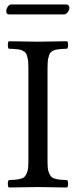

<svg xmlns="http://www.w3.org/2000/svg" viewBox="-20 -830 337 852"><path d="M190.9 -526.9V-120.1Q190.9 -98.6 192.1 -84.7Q193.4 -70.8 198.2 -60.8Q203.1 -50.8 208 -45.4Q212.9 -40 224.6 -36.9Q236.3 -33.7 246.8 -32.7Q257.3 -31.7 277.8 -30.8Q282.2 -26.4 282.2 -14.4Q282.2 -2.4 277.8 2Q188 0 148.9 0Q108.9 0 19 2Q14.6 -2.4 14.6 -14.4Q14.6 -26.4 19 -30.8Q39.6 -31.7 50 -32.7Q60.5 -33.7 72.3 -36.9Q84 -40 88.9 -45.4Q93.8 -50.8 98.6 -60.8Q103.5 -70.8 104.7 -84.7Q106 -98.6 106 -120.1V-526.9Q106 -543 105.2 -554.4Q104.5 -565.9 101.8 -575Q99.1 -584 97.2 -589.8Q95.2 -595.7 88.6 -600.1Q82 -604.5 77.6 -606.7Q73.2 -608.9 62 -610.6Q50.8 -612.3 43.2 -612.8Q35.6 -613.3 19 -613.8Q14.6 -618.2 14.6 -630.4Q14.6 -642.6 19 -647Q112.8 -645 147.9 -645Q189.9 -645 277.8 -647Q282.2 -642.6 282.2 -630.4Q282.2 -618.2 277.8 -613.8Q261.2 -613.3 253.7 -612.8Q246.1 -612.3 234.9 -610.6Q223.6 -608.9 219.2 -606.7Q214.8 -604.5 208.3 -600.1Q201.7 -595.7 199.7 -589.8Q197.8 -584 195.1 -575Q192.4 -565.9 191.7 -554.4Q190.9 -543 190.9 -526.9ZM264.2 -766.1H20Q7.8 -766.1 7.8 -780.8Q7.8 -790.5 14.4 -800.3Q21 -810.1 29.8 -810.1H273.9Q280.8 -810.1 284.4 -805.7Q288.1 -801.3 288.1 -795.9Q288.1 -786.1 280.8 -776.1Q273.4 -766.1 264.2 -766.1Z"/></svg>

Font: Common Serif
Style: Regular
Weight: 400
Designer: Philipp H. Poll, Khaled Hosny
Foundry: Stefan Peev, Context Ltd.
Version: Version 1.026